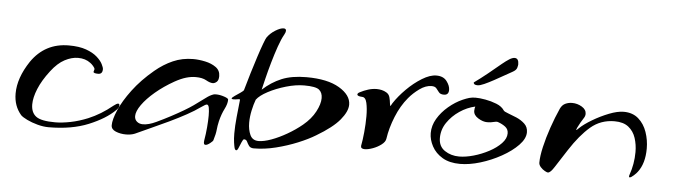

<svg xmlns="http://www.w3.org/2000/svg" viewBox="-40 -670 2957 844"><g transform="rotate(5 1438.5 -248.0)"><path d="M190 -1Q167 -1 141 -8Q115 -15 94.5 -25Q74 -35 66 -43Q33 -81 33 -136Q33 -205 83 -280Q143 -367 248 -367Q294 -367 324.5 -356Q355 -345 373 -329Q391 -313 398.5 -298Q406 -283 406 -276Q406 -254 387 -254Q366 -254 366 -261Q366 -263 367.5 -266.5Q369 -270 369 -273Q369 -278 361.5 -286.5Q354 -295 348 -299Q326 -316 293 -316Q265 -316 234.5 -300Q204 -284 175 -246Q142 -203 126 -164Q110 -125 110 -95Q110 -59 132.5 -42Q155 -25 217 -25Q247 -25 284.5 -32.5Q322 -40 361 -56Q416 -79 466 -120Q480 -131 486 -131Q492 -131 492 -124Q492 -113 480 -102Q440 -62 366 -31.5Q292 -1 190 -1Z M884 16Q874 16 877 -3Q882 -32 884.5 -61.5Q887 -91 887 -113Q887 -134 884.5 -147.5Q882 -161 875 -161Q872 -161 866.5 -158Q861 -155 848 -146Q826 -130 791.5 -111Q757 -92 717 -73Q677 -54 639 -37Q601 -20 571 -6Q554 1 532 1Q507 1 486.5 -7.5Q466 -16 466 -34Q466 -59 484 -101Q502 -143 539 -192.5Q576 -242 631 -288Q668 -319 709 -337Q750 -355 798 -355Q823 -355 851 -349Q879 -343 898.5 -329Q918 -315 918 -290Q918 -272 909.5 -264.5Q901 -257 892 -257Q880 -257 862.5 -267Q845 -277 816 -277Q795 -277 773 -270.5Q751 -264 724 -249Q678 -223 642 -192.5Q606 -162 585.5 -133Q565 -104 565 -83Q565 -68 575.5 -59Q586 -50 602 -50Q627 -50 660 -65.5Q693 -81 723 -97Q785 -130 817.5 -153Q850 -176 867.5 -189.5Q885 -203 901 -208Q904 -209 912 -209Q928 -209 947.5 -202.5Q967 -196 966 -190Q966 -172 954 -148.5Q942 -125 934 -93Q929 -71 927.5 -53.5Q926 -36 917 -7Q916 -3 904 6.5Q892 16 884 16Z M1021 28Q1016 28 1013 19Q1011 12 1008.5 -5Q1006 -22 1006 -45Q1006 -78 1010 -117.5Q1014 -157 1018 -194Q1019 -198 1008 -196Q997 -194 989 -194Q981 -194 981 -197Q981 -201 993.5 -209.5Q1006 -218 1018.5 -226.5Q1031 -235 1032 -239Q1042 -275 1054 -314.5Q1066 -354 1077.5 -389.5Q1089 -425 1098 -449Q1107 -473 1110 -477Q1124 -497 1146 -510.5Q1168 -524 1182 -524Q1193 -524 1193 -514Q1193 -508 1187 -497Q1175 -476 1163 -441.5Q1151 -407 1140 -368.5Q1129 -330 1121 -297Q1113 -264 1109 -247Q1147 -282 1191.5 -300.5Q1236 -319 1301 -319Q1394 -319 1446 -288Q1498 -257 1498 -215Q1498 -185 1467 -147.5Q1436 -110 1365 -68Q1334 -49 1289 -30.5Q1244 -12 1194 0.5Q1144 13 1097 13Q1082 13 1075.5 4Q1069 -5 1065 -14Q1061 -23 1051 -23Q1047 -23 1041.5 -10Q1036 3 1031 15Q1026 28 1021 28ZM1115 -21Q1138 -21 1171 -33Q1204 -45 1239.5 -65.5Q1275 -86 1304 -110Q1339 -139 1357 -173Q1375 -207 1375 -233Q1375 -257 1360 -269.5Q1345 -282 1294 -282Q1257 -282 1214 -269.5Q1171 -257 1136 -238.5Q1101 -220 1087 -201Q1079 -180 1073 -152Q1067 -124 1067 -98Q1067 -67 1077.5 -44Q1088 -21 1115 -21Z M1583 -26Q1565 -26 1566 -39Q1571 -64 1574.5 -100.5Q1578 -137 1578 -171Q1578 -205 1572.5 -229.5Q1567 -254 1552 -254Q1530 -255 1530 -263Q1530 -269 1541 -274Q1556 -282 1575 -288Q1594 -294 1613 -294Q1624 -294 1635 -291.5Q1646 -289 1656 -283Q1668 -276 1671.5 -262Q1675 -248 1676 -237Q1678 -225 1678 -225Q1680 -225 1682.5 -230Q1685 -235 1687 -238Q1708 -270 1739.5 -301.5Q1771 -333 1806 -354.5Q1841 -376 1869 -376Q1900 -376 1915 -356Q1930 -336 1930 -318Q1930 -295 1909 -295Q1893 -295 1886.5 -303.5Q1880 -312 1873.5 -320Q1867 -328 1852 -328Q1826 -328 1799 -308.5Q1772 -289 1753 -266Q1722 -229 1701.5 -178.5Q1681 -128 1674 -80Q1672 -66 1655.5 -53.5Q1639 -41 1618.5 -33.5Q1598 -26 1583 -26Z M2006 2Q1959 2 1928 -16.5Q1897 -35 1881.5 -64Q1866 -93 1866 -122Q1866 -155 1884 -185.5Q1902 -216 1931.5 -241Q1961 -266 1993 -280Q2009 -287 2021.5 -290.5Q2034 -294 2049 -294Q2067 -294 2092.5 -289.5Q2118 -285 2142 -275.5Q2166 -266 2177 -249Q2180 -244 2197 -238Q2214 -232 2235 -223Q2256 -214 2271.5 -199.5Q2287 -185 2287 -162Q2287 -134 2259 -105Q2231 -76 2187 -51.5Q2143 -27 2095 -12.5Q2047 2 2006 2ZM1999 -30Q2028 -30 2063 -40Q2098 -50 2130 -67Q2162 -84 2182.5 -105.5Q2203 -127 2203 -150Q2203 -168 2189.5 -178.5Q2176 -189 2156 -196Q2149 -198 2137 -194.5Q2125 -191 2109 -191Q2090 -191 2069 -204Q2048 -217 2048 -236Q2048 -242 2049 -247Q2050 -252 2051 -255Q2015 -247 1982.5 -225Q1950 -203 1929 -172Q1908 -141 1908 -104Q1908 -67 1935.5 -48.5Q1963 -30 1999 -30ZM2053 -349Q2035 -349 2035 -360Q2063 -380 2094 -405Q2125 -430 2151 -452Q2168 -466 2181.5 -474.5Q2195 -483 2205 -483Q2223 -483 2223 -456Q2223 -452 2220 -441Q2217 -430 2200 -421Q2187 -414 2166 -402Q2145 -390 2123 -378Q2101 -366 2082 -357.5Q2063 -349 2053 -349Z M2394 6Q2390 6 2380 0.5Q2370 -5 2361.5 -14.5Q2353 -24 2353 -34Q2353 -62 2362.5 -103.5Q2372 -145 2388 -191.5Q2404 -238 2422 -278Q2430 -295 2444 -301.5Q2458 -308 2474 -308Q2497 -308 2517 -296Q2537 -284 2537 -265Q2537 -255 2530 -245Q2525 -238 2518 -225.5Q2511 -213 2506 -203Q2500 -191 2503 -191Q2504 -191 2513 -200Q2533 -219 2567.5 -239.5Q2602 -260 2639 -274.5Q2676 -289 2703 -289Q2743 -289 2768.5 -266.5Q2794 -244 2806 -209Q2818 -174 2818 -137Q2818 -71 2788 -32Q2784 -26 2772 -15Q2760 -4 2754 -4Q2751 -4 2751 -8Q2751 -10 2751.5 -12Q2752 -14 2753 -17Q2761 -39 2765.5 -65Q2770 -91 2770 -117Q2770 -150 2760.5 -179Q2751 -208 2728.5 -226Q2706 -244 2667 -244Q2606 -244 2561.5 -206Q2517 -168 2473 -100Q2439 -48 2422 -21Q2405 6 2394 6Z"/></g></svg>

Font: Grechen Fuemen
Style: Regular
Weight: 400
Designer: Robert E. Leuschke
Foundry: Robert E. Leuschke
Version: Version 1.010; ttfautohint (v1.8.3)